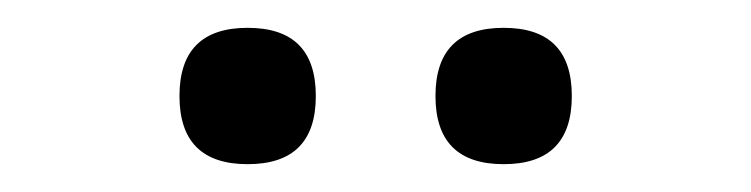

<svg xmlns="http://www.w3.org/2000/svg" viewBox="-20 -686 540 138"><path d="M158 -568Q109 -568 109 -617Q109 -666 158 -666Q207 -666 207 -617Q207 -568 158 -568ZM342 -568Q293 -568 293 -617Q293 -666 342 -666Q391 -666 391 -617Q391 -568 342 -568Z"/></svg>

Font: Spectral
Style: Regular
Weight: 400
Designer: Jean-Baptiste Levee
Foundry: Production Type
Version: Version 1.002